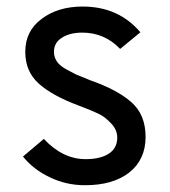

<svg xmlns="http://www.w3.org/2000/svg" viewBox="-20 -543 509 575"><path d="M234.4 11.7Q178.7 11.7 129.9 -11.7Q80.1 -35.2 48.8 -74.2Q69.3 -91.8 111.3 -127Q168 -66.4 236.3 -66.4Q279.3 -66.4 304.7 -82Q331.1 -98.6 331.1 -130.9Q331.1 -155.3 311.5 -174.8Q293 -194.3 273.4 -203.1Q252.9 -212.9 213.9 -227.5Q135.7 -256.8 95.7 -293Q55.7 -329.1 55.7 -387.7Q55.7 -450.2 104.5 -486.3Q153.3 -523.4 227.5 -523.4Q335 -523.4 400.4 -446.3Q379.9 -429.7 339.8 -396.5Q293 -445.3 226.6 -445.3Q188.5 -445.3 165 -429.7Q141.6 -415 141.6 -387.7Q141.6 -373 149.4 -360.4Q157.2 -347.7 175.8 -336.9Q196.3 -326.2 207 -320.3Q218.8 -315.4 250 -302.7Q331.1 -274.4 373 -237.3Q416 -200.2 416 -132.8Q416 -65.4 367.2 -26.4Q318.4 11.7 234.4 11.7Z"/></svg>

Font: Overpass
Style: Regular
Weight: 400
Designer: Delve Withrington, Thomas Jockin
Version: Version 3.000;DELV;Overpass; ttfautohint (v1.5)